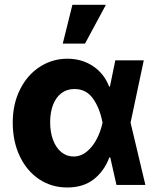

<svg xmlns="http://www.w3.org/2000/svg" viewBox="-20 -787 673 817"><path d="M34.2 -265.6Q34.2 -344.2 65.2 -406.2Q96.2 -468.3 149.4 -502.7Q202.6 -537.1 266.6 -537.1Q328.6 -537.1 375.7 -505.6Q422.9 -474.1 444.3 -418.9H447.8L470.7 -530.3H591.8L535.6 -265.1L598.6 0H475.6L449.2 -117.2H445.3Q423.8 -59.1 378.7 -23.9Q333.5 11.2 265.6 10.7Q199.2 10.7 146.5 -24.4Q93.8 -59.6 64 -122.6Q34.2 -185.5 34.2 -265.6ZM293 -121.1Q324.2 -121.1 349.6 -142.1Q375 -163.1 391.8 -195.8Q408.7 -228.5 416 -263.7L416.5 -265.1L416 -266.6Q404.3 -327.6 375.5 -367.9Q346.7 -408.2 296.9 -408.2Q264.2 -408.2 241 -390.4Q217.8 -372.6 205.6 -340.6Q193.4 -308.6 193.4 -266.6Q193.4 -224.6 205.8 -191.4Q218.3 -158.2 241 -139.6Q263.7 -121.1 293 -121.1ZM288.1 -766.6H430.7L341.8 -601.6H247.1Z"/></svg>

Font: Pretendard JP ExtraBold
Style: Regular
Weight: 800
Designer: Base glyphs from Inter by Rasmus Andersson; Hangeul glyphs from Noto Sans CJK(Source Han Sans) by Jang Soo-young and Kan
Foundry: Kil Hyung-jin
Version: Version 1.309